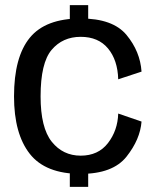

<svg xmlns="http://www.w3.org/2000/svg" viewBox="-20 -710 612 745"><path d="M250.9 -619.2H322.2V-690H250.9ZM250.9 15H322.2V-57.9H250.9ZM293.1 -35.3Q417.8 -35.3 470.9 -102.2Q523.9 -169.1 529.2 -238.3L438.7 -269.4Q436.6 -203.6 398.9 -154.8Q361.2 -106 293.1 -106Q224.1 -106 180.8 -160.1Q137.5 -214.3 137.5 -336Q137.5 -465.9 180.3 -516.5Q223.1 -567.1 293.1 -567.1Q361.7 -567.1 399.2 -521.9Q436.6 -476.8 438.7 -402.3L529.2 -432.1Q523.9 -510.3 471 -574.3Q418.1 -638.3 293.1 -638.3Q156.7 -638.3 95.6 -563.5Q34.4 -488.7 34.4 -336Q34.4 -190.9 95.6 -113.1Q156.7 -35.3 293.1 -35.3Z"/></svg>

Font: Anybody Thin
Style: Regular
Weight: 100
Designer: Tyler Finck
Foundry: Etcetera Type Company
Version: Version 1.114;gftools[0.9.25]